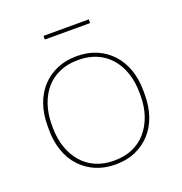

<svg xmlns="http://www.w3.org/2000/svg" viewBox="-122 -772 839 884"><g transform="rotate(-20 297.0 -330.0)"><path d="M295 5H299Q352 5 394.5 -13.5Q437 -32 468 -65.5Q499 -99 515.5 -146Q532 -193 532 -251V-269Q532 -327 515.5 -374Q499 -421 468 -454.5Q437 -488 394.5 -506.5Q352 -525 299 -525H295Q243 -525 200 -506.5Q157 -488 126 -454.5Q95 -421 78.5 -374Q62 -327 62 -269V-251Q62 -193 78.5 -146Q95 -99 126 -65.5Q157 -32 200 -13.5Q243 5 295 5ZM294 -14Q246 -14 207 -31Q168 -48 140.5 -79.5Q113 -111 97.5 -155Q82 -199 82 -253V-267Q82 -321 97 -365Q112 -409 139.5 -440.5Q167 -472 206.5 -489Q246 -506 294 -506H300Q348 -506 387.5 -489Q427 -472 454.5 -440.5Q482 -409 497 -365Q512 -321 512 -267V-253Q512 -199 496.5 -155Q481 -111 453.5 -79.5Q426 -48 387 -31Q348 -14 300 -14ZM186 -647H408V-665H186Z"/></g></svg>

Font: Fixel Variable
Style: Regular
Weight: 100
Width: 3
Designer: AlfaBravo + MacPaw
Foundry: Kyrylo Tkachov, Marchela Mozhyna, Serhii Makarenko, Maria Weinstein, Zakhar Kryvoshyya
Version: Version 1.211